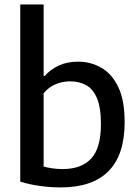

<svg xmlns="http://www.w3.org/2000/svg" viewBox="-20 -828 620 858"><path d="M251 9.5Q206 9.5 158.8 3Q111.5 -3.5 70.5 -16.5V-808H175V-489H180.5Q205 -517.5 242.5 -535Q280 -552.5 328 -552.5Q385 -552.5 432.5 -525.5Q480 -498.5 508.5 -439.2Q537 -380 537 -282.5Q537 -136 465 -63.2Q393 9.5 251 9.5ZM259.5 -72.5Q344 -72.5 387.5 -119.5Q431 -166.5 431 -273.5Q431 -348 413.2 -389.5Q395.5 -431 364.2 -447.8Q333 -464.5 293 -464.5Q260 -464.5 228.5 -451.5Q197 -438.5 175 -411V-83.5Q191.5 -79 213.8 -75.8Q236 -72.5 259.5 -72.5Z"/></svg>

Font: Encode Sans Condensed Thin Medium
Style: Regular
Weight: 500
Version: Version 3.002